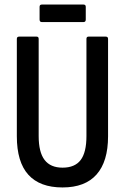

<svg xmlns="http://www.w3.org/2000/svg" viewBox="-20 -816 550 844"><path d="M255 8Q155 8 104.5 -48Q54 -104 54 -217V-645Q54 -655 64 -655H141Q150 -655 150 -645V-218Q150 -147 176 -113Q202 -79 255 -79Q309 -79 334.5 -112.5Q360 -146 360 -218V-645Q360 -655 369 -655H445Q455 -655 455 -645V-217Q455 -106 404.5 -49Q354 8 255 8ZM164 -719Q154 -719 154 -730V-786Q154 -796 164 -796H347Q357 -796 357 -786V-730Q357 -719 347 -719Z"/></svg>

Font: Sofia Sans Condensed SemiBold
Style: Regular
Weight: 600
Designer: Botio Nikoltchev, Ani Petrova
Foundry: lettersoup
Version: Version 4.101